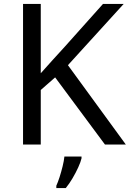

<svg xmlns="http://www.w3.org/2000/svg" viewBox="-20 -734 659 975"><path d="M619 0H513L260 -341L187 -277V0H97V-714H187V-362Q217 -396 248 -430Q279 -464 310 -498L503 -714H608L325 -403ZM394 70Q390 88 377.5 115.5Q365 143 348.5 171Q332 199 314 221H266V209Q274 192 282.5 165.5Q291 139 298 110.5Q305 82 307 61H394Z"/></svg>

Font: Noto Sans Lao UI
Style: Regular
Weight: 400
Designer: Monotype Design Team
Foundry: Monotype Imaging Inc.
Version: Version 2.000